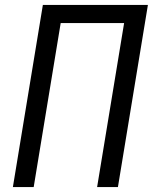

<svg xmlns="http://www.w3.org/2000/svg" viewBox="-20 -755 640 775"><path d="M32 0 153 -735H577L456 0H372L481 -662H225L116 0Z"/></svg>

Font: Iosevka Aile
Style: Italic
Weight: 400
Italic angle: -9°
Designer: Belleve Invis
Foundry: Belleve Invis
Version: Version 28.0.1; ttfautohint (v1.8.4)